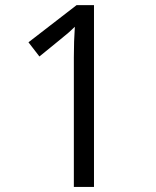

<svg xmlns="http://www.w3.org/2000/svg" viewBox="-20 -734 612 754"><path d="M349.1 0H270V-508.8Q270 -572.3 273.9 -628.9Q263.7 -618.7 251 -607.4Q238.3 -596.2 134.8 -512.2L91.8 -567.9L280.8 -713.9H349.1Z"/></svg>

Font: HunimalSansv1.5
Style: Regular
Weight: 400
Foundry: Ascender Corporation
Version: Version 1.10